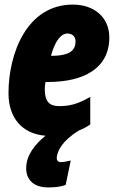

<svg xmlns="http://www.w3.org/2000/svg" viewBox="-20 -582 502 836"><path d="M266 223 288 117C271 121 254 124 244 124C235 124 227 118 227 106C229 76 250 31 324 -14C340 -20 357 -29 373 -40V-160C318 -129 285 -120 237 -120C196 -120 175 -139 175 -193C175 -202 176 -214 178 -225H188C346 -225 456 -285 456 -419C456 -506 391 -562 297 -562C97 -562 17 -349 17 -176C17 -68 77 1 178 9C132 47 94 93 94 151C94 199 125 234 189 234C214 234 239 233 266 223ZM202 -339C221 -408 247 -436 274 -436C294 -436 309 -423 309 -403C309 -366 289 -339 204 -339Z"/></svg>

Font: Noto Sans UI Condensed Black
Style: Italic
Weight: 900
Width: 3
Italic angle: -192°
Designer: Monotype Design Team
Foundry: Monotype Imaging Inc.
Version: Version 1.901